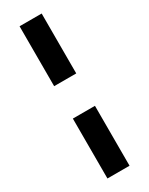

<svg xmlns="http://www.w3.org/2000/svg" viewBox="-239 -823 789 1016"><g transform="rotate(-30 155.5 -315.0)"><path d="M223 150H88V-216H223ZM223 -414H88V-780H223Z"/></g></svg>

Font: Mohave Light
Style: Bold
Weight: 700
Version: Version 2.003